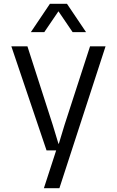

<svg xmlns="http://www.w3.org/2000/svg" viewBox="-20 -805 618 1015"><path d="M125 -560 259 -144 289 -45H291L321 -144L456 -560H538L294 190H212L277 -10H226L40 -560ZM316 -785 214 -635H143L244 -785ZM435 -635H364L262 -785H334Z"/></svg>

Font: TASA Explorer VF
Style: Regular
Weight: 400
Designer: Weizhong Zhang
Foundry: Local Remote
Version: Version 1.000;Glyphs 3.2 (3192)